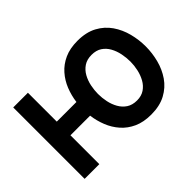

<svg xmlns="http://www.w3.org/2000/svg" viewBox="-126 -1016 1331 1331"><g transform="rotate(-45 539.5 -350.0)"><path d="M719.5 12Q645.5 12 591.5 -12.5Q537.5 -37 500.8 -78.8Q464 -120.5 443 -173.2Q422 -226 414.5 -283H222V0H78V-700H222V-417H414.5Q422 -474 443 -526.8Q464 -579.5 500.8 -621.2Q537.5 -663 591.5 -687.5Q645.5 -712 719.5 -712Q804 -712 862.8 -680.2Q921.5 -648.5 957.8 -595.8Q994 -543 1010.5 -479Q1027 -415 1027 -350Q1027 -285 1010.5 -221Q994 -157 957.8 -104.2Q921.5 -51.5 862.8 -19.8Q804 12 719.5 12ZM719.5 -127Q763 -127 793.2 -147.5Q823.5 -168 842 -201.5Q860.5 -235 869 -274.2Q877.5 -313.5 877.5 -350Q877.5 -389 869.5 -428.5Q861.5 -468 843.2 -501Q825 -534 794.8 -554Q764.5 -574 719.5 -574Q674 -574 643.2 -553.2Q612.5 -532.5 594 -499Q575.5 -465.5 567.5 -426.2Q559.5 -387 559.5 -350Q559.5 -311.5 567.8 -272.2Q576 -233 594.8 -200Q613.5 -167 644 -147Q674.5 -127 719.5 -127Z"/></g></svg>

Font: Overpass ExtraBold
Style: Regular
Weight: 800
Designer: Delve Withrington, Dave Bailey, Thomas Jockin
Foundry: Delve Fonts LLC
Version: Version 4.000; ttfautohint (v1.8.3)